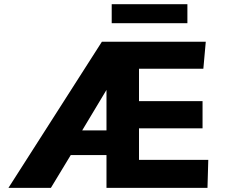

<svg xmlns="http://www.w3.org/2000/svg" viewBox="-20 -914 1103 934"><path d="M21 0 475.6 -710.9H981L969.2 -579.6H656.2V-421.9H965.3V-289.6H656.2V-136.2H993.2L989.3 0H498V-159.7H324.2L227.5 0ZM379.9 -279.8H498V-476.6ZM523.4 -801.3V-893.6H891.6V-801.3Z"/></svg>

Font: Comme Black
Style: Regular
Weight: 900
Version: Version 1.000;gftools[0.9.27]